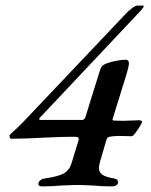

<svg xmlns="http://www.w3.org/2000/svg" viewBox="-20 -662 537 685"><path d="M117 -7Q118 -14 124 -19Q130 -24 138 -25Q188 -32 208 -43.5Q228 -55 236 -82L260 -161Q261 -163 261 -166Q261 -174 249 -174Q214 -174 186.5 -173Q159 -172 139 -171Q67 -167 20 -167Q16 -167 14.5 -173Q13 -179 16 -182Q29 -195 41 -205L63 -227L427 -611Q438 -623 450.5 -632.5Q463 -642 471 -642H491Q493 -642 493 -640Q493 -638 489.5 -633.5Q486 -629 484 -626L125 -245Q120 -241 120 -237.5Q120 -234 124 -234H273Q276 -234 279.5 -236.5Q283 -239 284 -242L335 -406Q339 -419 342.5 -424Q346 -429 354 -433Q373 -441 394.5 -445Q416 -449 428 -449Q440 -449 440 -436Q440 -424 426 -380L382 -238Q381 -236 382 -234Q383 -232 385 -232Q400 -231 421 -231Q433 -231 477 -233Q482 -233 485 -230.5Q488 -228 486 -224Q480 -211 467.5 -193.5Q455 -176 450 -176L404 -177Q392 -177 376 -175Q363 -174 360 -164L338 -89Q333 -72 333 -63Q333 -47 345.5 -38.5Q358 -30 388 -25Q402 -23 401 -9Q400 -4 394 -0.5Q388 3 380 3Q344 3 314 0Q278 -2 258 -2Q236 -2 196 0Q164 3 129 3Q124 3 120 0.5Q116 -2 117 -7Z"/></svg>

Font: EB Garamond Medium
Style: Italic
Weight: 500
Italic angle: -17.2°
Designer: Georg Duffner and Octavio Pardo
Foundry: Georg Duffner
Version: Version 1.000